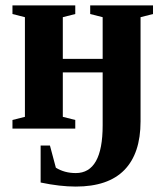

<svg xmlns="http://www.w3.org/2000/svg" viewBox="-20 -479 616 715"><path d="M503.4 -415V-26.9Q503.4 92.3 443.1 154.1Q382.8 215.8 262.2 215.8Q203.1 215.8 131.3 200.7V63H166L188 145.5Q220.2 165.5 262.2 165.5Q362.3 165.5 362.3 -12.2V-209.5H213.9V-43.9L260.3 -32.2V0H26.4V-32.2L72.8 -43.9V-415L26.4 -426.8V-459H260.3V-426.8L213.9 -415V-259.8H362.3V-415L315.9 -426.8V-459H549.8V-426.8Z"/></svg>

Font: Liberation Serif
Style: Bold
Weight: 700
Designer: Steve Matteson
Foundry: Ascender Corporation
Version: Version 2.1.5